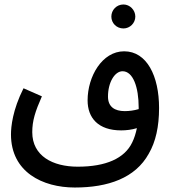

<svg xmlns="http://www.w3.org/2000/svg" viewBox="-20 -649 769 857"><path d="M531 -522C560 -522 584 -546 584 -575C584 -604 560 -629 531 -629C500 -629 477 -604 477 -575C477 -546 500 -522 531 -522ZM314 188C462 188 584 146 644 37C675 -16 690 -84 690 -167C690 -309 636 -420 534 -420C436 -420 371 -308 371 -201C371 -123 418 -67 521 -67C543 -67 569 -70 591 -77C586 -53 579 -31 570 -13C536 58 453 95 327 95C215 95 124 47 124 -59C124 -110 137 -151 167 -219L85 -255C36 -158 29 -83 29 -49C29 119 170 188 314 188ZM462 -218C462 -281 492 -331 527 -331C574 -331 599 -260 599 -169C599 -167 599 -165 599 -162C579 -156 557 -153 537 -153C492 -153 462 -172 462 -218Z"/></svg>

Font: Noto Sans Arabic Cond Med
Style: Regular
Weight: 500
Width: 3
Designer: Monotype Design Team, Nadine Chahine, Nizar Qandah and Khaled Hosny
Foundry: Monotype Imaging Inc.
Version: Version 2.012